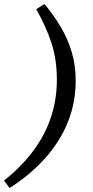

<svg xmlns="http://www.w3.org/2000/svg" viewBox="-56 -747 466 959"><path d="M166 -727Q212 -672 247 -613Q282 -554 302 -488Q322 -422 322 -344Q322 -235 283.5 -138.5Q245 -42 171 41.5Q97 125 -8 192L-36 155Q52 85 110.5 6Q169 -73 198.5 -161.5Q228 -250 228 -349Q228 -449 201.5 -531Q175 -613 125 -701Z"/></svg>

Font: Source Serif 4 Medium
Style: Italic
Weight: 500
Italic angle: -12°
Designer: Frank Grießhammer
Foundry: Adobe Systems Incorporated
Version: Version 4.004;hotconv 1.0.116;makeotfexe 2.5.65601